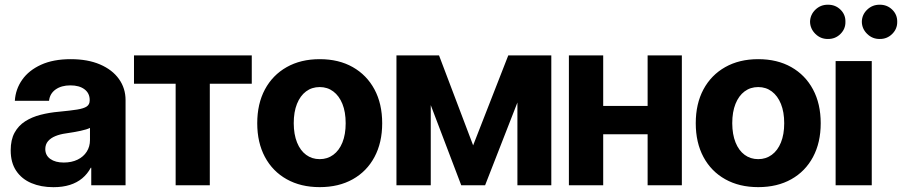

<svg xmlns="http://www.w3.org/2000/svg" viewBox="-20 -769 3744 797"><path d="M201.8 8Q150.2 8 110.3 -8.9Q70.3 -25.8 47.4 -59.7Q24.4 -93.7 24.4 -144.9Q24.4 -188.8 40.4 -218.1Q56.4 -247.4 84.3 -265.3Q112.2 -283.2 148.6 -292.5Q185.1 -301.9 225.4 -305.3Q272.4 -309.8 300.2 -314.2Q328.1 -318.7 340.2 -327.1Q352.3 -335.4 352.3 -351.8V-354.1Q352.3 -382 330.8 -398.3Q309.3 -414.6 272.1 -414.6Q234.8 -414.6 210.7 -397.5Q186.7 -380.3 183.6 -350.6H41.6Q44.6 -398.8 72.1 -437.9Q99.5 -477 150.3 -500.2Q201.1 -523.4 273.8 -523.4Q344.1 -523.4 395.2 -501.5Q446.3 -479.5 473.7 -441.1Q501.2 -402.7 501.2 -353.5V0H358.8V-72.7H356.8Q342.9 -46.8 321.3 -28.8Q299.7 -10.8 269.9 -1.4Q240.1 8 201.8 8ZM244.5 -94.3Q277.4 -94.3 302 -106.3Q326.6 -118.3 340 -139.4Q353.5 -160.4 353.5 -187.7V-238.1Q341 -231.6 314.2 -225.9Q287.3 -220.1 253.1 -215.2Q229.2 -211.9 209.9 -204Q190.6 -196.1 179.3 -182.9Q168 -169.6 168 -150Q168.2 -123.8 189 -109.1Q209.9 -94.3 244.5 -94.3Z M536.2 -421.5V-539.1H1025.1V-421.5H850.9V0H709.1V-421.5Z M1307.1 7.8Q1228.5 7.8 1170.1 -25Q1111.7 -57.7 1079.7 -117.4Q1047.8 -177.1 1047.8 -257.4Q1047.8 -338.2 1079.7 -397.8Q1111.7 -457.4 1170.1 -490.4Q1228.5 -523.4 1307.1 -523.4Q1386.2 -523.4 1444.4 -490.4Q1502.5 -457.4 1534.5 -397.8Q1566.5 -338.2 1566.5 -257.4Q1566.5 -177.1 1534.6 -117.4Q1502.7 -57.7 1444.5 -25Q1386.2 7.8 1307.1 7.8ZM1307.1 -108.4Q1339.1 -108.4 1363.4 -126.3Q1387.8 -144.1 1401.4 -177.6Q1414.9 -211.1 1414.9 -257.4Q1414.9 -304.1 1401.4 -337.6Q1387.8 -371.2 1363.5 -389.4Q1339.3 -407.6 1307.1 -407.6Q1274.7 -407.6 1250.5 -389.6Q1226.3 -371.5 1212.8 -337.9Q1199.3 -304.4 1199.3 -257.4Q1199.5 -211.1 1213 -177.6Q1226.5 -144.1 1250.7 -126.3Q1274.9 -108.4 1307.1 -108.4Z M1944 -165.6 2089.9 -539.1H2204.2L1993.7 0H1894.6L1689.6 -539.1H1802.4ZM1768.1 -539.1V0H1625.7V-539.1ZM2127.8 0V-539.1H2268.5V0Z M2716.5 -329.3V-211.7H2435.1V-329.3ZM2483.9 -539.1V0H2341.5V-539.1ZM2810.4 -539.1V0H2668.3V-539.1Z M3127.4 7.8Q3048.8 7.8 2990.4 -25Q2932 -57.7 2900 -117.4Q2868.1 -177.1 2868.1 -257.4Q2868.1 -338.2 2900 -397.8Q2932 -457.4 2990.4 -490.4Q3048.8 -523.4 3127.4 -523.4Q3206.5 -523.4 3264.7 -490.4Q3322.9 -457.4 3354.8 -397.8Q3386.8 -338.2 3386.8 -257.4Q3386.8 -177.1 3354.9 -117.4Q3323 -57.7 3264.8 -25Q3206.5 7.8 3127.4 7.8ZM3127.4 -108.4Q3159.4 -108.4 3183.7 -126.3Q3208.1 -144.1 3221.7 -177.6Q3235.3 -211.1 3235.3 -257.4Q3235.3 -304.1 3221.7 -337.6Q3208.1 -371.2 3183.8 -389.4Q3159.6 -407.6 3127.4 -407.6Q3095 -407.6 3070.8 -389.6Q3046.6 -371.5 3033.1 -337.9Q3019.6 -304.4 3019.6 -257.4Q3019.8 -211.1 3033.3 -177.6Q3046.8 -144.1 3071 -126.3Q3095.2 -108.4 3127.4 -108.4Z M3448.7 0V-515.6H3598.7V0ZM3416.7 -607.2Q3386.5 -606.9 3364.9 -628.1Q3343.3 -649.3 3342.5 -678.5Q3343.3 -708.3 3364.9 -729Q3386.5 -749.7 3416.7 -749.4Q3447.6 -749.7 3468.8 -729Q3490.1 -708.3 3489.4 -678.5Q3490.1 -649.3 3468.8 -628.1Q3447.6 -606.9 3416.7 -607.2ZM3631.7 -607.2Q3601.6 -606.9 3579.8 -628.1Q3558 -649.3 3557.5 -678.5Q3558 -708.3 3579.8 -729Q3601.6 -749.7 3631.7 -749.4Q3662.3 -749.7 3683.6 -729Q3704.9 -708.3 3704.4 -678.5Q3704.9 -649.3 3683.6 -628.1Q3662.3 -606.9 3631.7 -607.2Z"/></svg>

Font: Inter Display V
Style: Regular
Weight: 400
Designer: Rasmus Andersson
Foundry: rsms
Version: Version 3.015;git-src